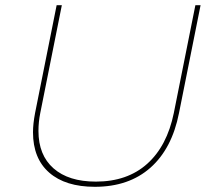

<svg xmlns="http://www.w3.org/2000/svg" viewBox="-20 -719 814 739"><path d="M669 -284Q642 -147 559 -73.5Q476 0 345 0Q232 0 169.5 -54.5Q107 -109 107 -210Q107 -242 115 -284L198 -699H218L135 -284Q128 -249 128 -215Q128 -122 186 -71Q244 -20 349 -20Q470 -20 546.5 -88.5Q623 -157 649 -284L732 -699H752Z"/></svg>

Font: Gontserrat Thin
Style: Italic
Weight: 250
Italic angle: -11.3°
Designer: Julieta Ulanovsky
Foundry: Julieta Ulanovsky
Version: Version 6.001